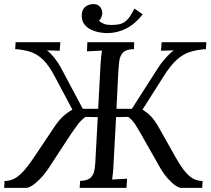

<svg xmlns="http://www.w3.org/2000/svg" viewBox="-39 -903 1012 923"><path d="M-19 0 -17 -33Q5 -33 25.5 -42Q46 -51 70 -76Q94 -101 126 -149L221 -291Q241 -321 260.5 -340Q280 -359 309 -376L226 -532Q197 -588 168.5 -615.5Q140 -643 108 -653.5Q76 -664 34 -667L36 -700H251L248 -659Q233 -660 217.5 -660Q202 -660 187 -661Q207 -645 225.5 -621Q244 -597 254 -577L359 -380H433L444 -588Q445 -608 447 -626.5Q449 -645 451 -660Q433 -659 415 -658Q397 -657 379 -656L381 -700H606L605 -667Q567 -666 552 -650Q537 -634 534 -607Q531 -580 529 -544L521 -380H595L721 -577Q730 -591 742 -606Q754 -621 768 -635.5Q782 -650 796 -661Q781 -660 765.5 -660Q750 -660 735 -659L738 -700H953L951 -667Q909 -664 875 -653.5Q841 -643 810.5 -615.5Q780 -588 745 -532L646 -376Q673 -359 690 -340Q707 -321 724 -291L804 -149Q831 -101 852.5 -76Q874 -51 894 -42Q914 -33 935 -33L933 0H831Q821 0 804 -11.5Q787 -23 767.5 -45Q748 -67 730 -98L638 -260Q625 -283 612.5 -303Q600 -323 578 -341L519 -340L507 -119Q506 -92 504 -72.5Q502 -53 500 -40Q518 -41 536 -42Q554 -43 572 -44L569 0H344L346 -33Q384 -35 398.5 -50.5Q413 -66 416.5 -93.5Q420 -121 421 -156L431 -340L372 -341Q348 -323 333.5 -303Q319 -283 303 -260L197 -98Q176 -66 154.5 -44Q133 -22 115.5 -11Q98 0 88 0ZM477 -744Q445 -744 415.5 -753.5Q386 -763 369 -783Q352 -803 354 -833Q356 -859 372 -871Q388 -883 407 -883Q425 -884 435 -876.5Q445 -869 449 -858.5Q453 -848 453 -839Q452 -832 448.5 -821.5Q445 -811 437 -803Q448 -793 461.5 -788Q475 -783 497 -783Q514 -783 529.5 -785.5Q545 -788 558 -796Q572 -805 584.5 -822.5Q597 -840 607 -862L647 -834Q611 -788 568 -766Q525 -744 477 -744Z"/></svg>

Font: Lora
Style: Italic
Weight: 400
Italic angle: -3°
Designer: Olga Karpushina, Alexei Vanyashin (Cyrillic)
Foundry: Cyreal
Version: Version 3.008